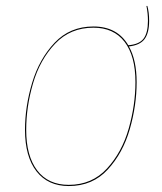

<svg xmlns="http://www.w3.org/2000/svg" viewBox="-20 -616 545 645"><path d="M413 -460Q439 -414 439 -340Q439 -262 416 -182Q393 -102 342 -46.5Q291 9 211 9Q141 9 102.5 -40.5Q64 -90 64 -180Q64 -258 88 -338Q112 -418 163.5 -472.5Q215 -527 294 -527Q374 -527 411 -464Q448 -467 462.5 -486.5Q477 -506 477 -546Q477 -571 472 -596H475Q481 -575 481 -546Q481 -505 465.5 -484.5Q450 -464 413 -460ZM435 -340Q435 -428 398.5 -475.5Q362 -523 294 -523Q216 -523 165 -469Q114 -415 91 -336Q68 -257 68 -180Q68 -92 105 -43.5Q142 5 211 5Q289 5 339.5 -50Q390 -105 412.5 -184.5Q435 -264 435 -340Z"/></svg>

Font: Fira Sans Condensed Four
Style: Italic
Weight: 100
Width: 3
Italic angle: -8°
Designer: bBox Type GmbH & Carrois Corporate GbR & Edenspiekermann AG
Foundry: bBox Type GmbH & Carrois Corporate GbR & Edenspiekermann AG
Version: Version 4.301